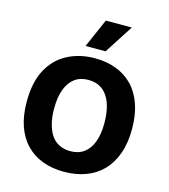

<svg xmlns="http://www.w3.org/2000/svg" viewBox="-131 -1006 987 1122"><g transform="rotate(15 362.5 -444.5)"><path d="M360 14Q288 14 230 -8Q172 -30 130.5 -73Q89 -116 67 -179.5Q45 -243 45 -327Q45 -445 86.5 -521.5Q128 -598 201 -636Q274 -674 366 -674Q437 -674 495 -652Q553 -630 594.5 -587Q636 -544 658.5 -479.5Q681 -415 681 -331Q681 -244 657.5 -179.5Q634 -115 591.5 -72Q549 -29 490 -7.5Q431 14 360 14ZM365 -112Q414 -112 447.5 -136.5Q481 -161 498.5 -207.5Q516 -254 516 -321Q516 -392 498 -441.5Q480 -491 445.5 -516.5Q411 -542 361 -542Q313 -542 279.5 -517.5Q246 -493 228 -445.5Q210 -398 210 -329Q210 -277 220.5 -236.5Q231 -196 250 -168.5Q269 -141 298.5 -126.5Q328 -112 365 -112ZM414 -729H293L369 -903H526Z"/></g></svg>

Font: Bricolage Grotesque ExtraBold
Style: Regular
Weight: 800
Designer: Mathieu Triay
Foundry: Atelier Triay
Version: Version 1.001;gftools[0.9.33.dev8+g029e19f]